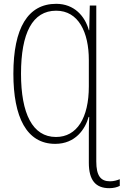

<svg xmlns="http://www.w3.org/2000/svg" viewBox="-20 -743 647 1005"><path d="M269 10C375 10 426 -67 444 -131H447C446 -108 445 -81 445 -50V109C445 201 481 242 552 242C575 242 593 237 607 230V195C592 201 575 206 556 206C507 206 484 177 484 102V-714H450L447 -585H445C425 -658 369 -723 274 -723C126 -723 50 -596 50 -357C50 -130 119 10 269 10ZM273 -26C150 -26 90 -149 90 -357C90 -570 150 -687 274 -687C391 -687 445 -574 445 -429V-291C445 -126 383 -26 273 -26Z"/></svg>

Font: Noto Sans Mono SemiCondensed ExtraLight
Style: Regular
Weight: 200
Width: 4
Designer: Monotype Design Team
Foundry: Monotype Imaging Inc.
Version: Version 2.014